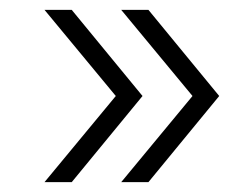

<svg xmlns="http://www.w3.org/2000/svg" viewBox="-20 -475 480 388"><path d="M70 -107H125L268 -281L125 -455H70L214 -281ZM225 -107H280L423 -281L280 -455H225L369 -281Z"/></svg>

Font: Arthouse Owned Light
Style: Regular
Weight: 300
Designer: Jeremy Tribby
Foundry: Tribby Type
Version: Version 1.000;PS 001.000;hotconv 1.0.88;makeotf.lib2.5.64775